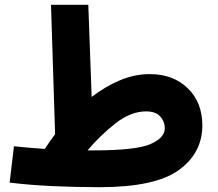

<svg xmlns="http://www.w3.org/2000/svg" viewBox="-20 -765 907 798"><path d="M821 -244Q821 -339 760.5 -398Q700 -457 602 -457Q540 -457 479 -431.5Q418 -406 361 -362L347 -745H192L209 -207Q187 -178 166 -146Q107 -150 38 -157L20 -6Q102 4 198 8.5Q294 13 393 13Q625 13 723 -58Q821 -129 821 -244ZM587 -302Q627 -302 646 -281Q665 -260 665 -232Q665 -192 605 -166Q545 -140 371 -140Q356 -140 344 -140Q395 -201 459 -251.5Q523 -302 587 -302Z"/></svg>

Font: Noto Sans Arabic Extra
Style: Regular
Weight: 800
Designer: Nadine Chahine - Monotype Design Team
Foundry: Monotype Imaging Inc.
Version: Version 1.902